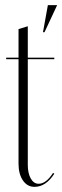

<svg xmlns="http://www.w3.org/2000/svg" viewBox="-20 -719 242 746"><path d="M153 -594H147L166 -699H202ZM114 7Q86 7 69 -18Q52 -43 52 -83V-489H4V-495H52V-606L88 -617V-495H191V-489H88V-78Q88 -46 99.5 -25.5Q111 -5 130 -5Q159 -5 186 -47L191 -44Q158 7 114 7Z"/></svg>

Font: Moniqa ExtLt Narrow Display
Style: Regular
Weight: 200
Width: 4
Designer: Rajesh Rajput
Foundry: Rajesh Rajput
Version: Version 1.000